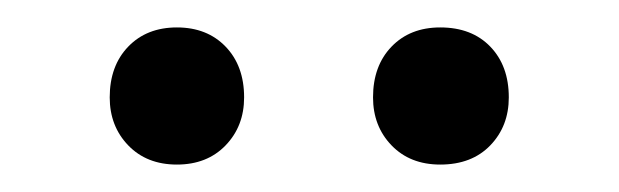

<svg xmlns="http://www.w3.org/2000/svg" viewBox="-20 -724 451 140"><path d="M60 -653Q60 -676 73.5 -690Q87 -704 109 -704Q131 -704 144.5 -690Q158 -676 158 -653Q158 -632 144.5 -618Q131 -604 109 -604Q87 -604 73.5 -618Q60 -632 60 -653ZM252 -653Q252 -676 265.5 -690Q279 -704 301 -704Q324 -704 337.5 -690Q351 -676 351 -653Q351 -632 337.5 -618Q324 -604 301 -604Q279 -604 265.5 -618Q252 -632 252 -653Z"/></svg>

Font: PT Sans
Style: Regular
Weight: 400
Designer: A.Korolkova, O.Umpeleva, V.Yefimov
Foundry: ParaType Ltd
Version: Version 2.003